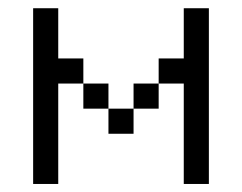

<svg xmlns="http://www.w3.org/2000/svg" viewBox="-20 -458 602 478"><path d="M437.5 -437.5H500V0H437.5V-250H375V-312.5H437.5ZM312.5 -250H375V-187.5H312.5ZM250 -187.5H312.5V-125H250ZM187.5 -250H250V-187.5H187.5ZM62.5 -437.5H125V-312.5H187.5V-250H125V0H62.5Z"/></svg>

Font: Pixel Operator SC
Style: Regular
Weight: 400
Designer: Jayvee Enaguas (GrandChaos9000)
Foundry: The Grandoplex Project
Version: Version 1.4.1 (September 5, 2015)